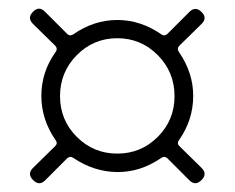

<svg xmlns="http://www.w3.org/2000/svg" viewBox="-20 -586 540 442"><path d="M343.3 -459Q304.7 -498 250 -498Q195.3 -498 156.7 -459Q118.2 -419.9 118.2 -364.7Q118.2 -309.6 156.7 -271Q195.3 -232.4 250 -232.4Q304.7 -232.4 343.3 -271Q381.8 -309.6 381.8 -364.7Q381.8 -419.9 343.3 -459ZM55.7 -199.2 107.4 -250Q113.3 -255.9 108.4 -262.7Q75.2 -310.5 75.2 -365.2Q75.2 -420.9 108.4 -466.8Q113.3 -473.6 107.4 -480.5L55.7 -531.2Q42 -544.9 56.2 -559.1Q70.3 -573.2 84 -558.6L134.8 -507.8Q140.6 -502 148.4 -506.8Q196.3 -540 250 -540Q303.7 -540 351.6 -506.8Q358.4 -502 365.2 -507.8L416 -558.6Q429.7 -572.3 443.8 -558.6Q458 -544.9 444.3 -531.2L392.6 -480.5Q386.7 -474.6 391.6 -466.8Q424.8 -418.9 424.8 -365.2Q424.8 -309.6 391.6 -262.7Q386.7 -255.9 392.6 -250L444.3 -199.2Q458 -185.5 443.8 -171.4Q429.7 -157.2 416 -170.9L365.2 -221.7Q359.4 -227.5 351.6 -222.7Q303.7 -189.5 250 -189.9Q196.3 -190.4 148.4 -222.7Q141.6 -227.5 134.8 -221.7L84 -170.9Q70.3 -157.2 56.2 -171.4Q42 -185.5 55.7 -199.2Z"/></svg>

Font: Rounded Mgen+ 1mn light
Style: Regular
Weight: 200
Designer: [Source Han Sans]
Ryoko NISHIZUKA  (kana & ideographs); Paul D. Hunt (Latin, Greek & Cyrillic); Wenlong ZHANG  (bopomofo
Version: Version 1.059.20150602